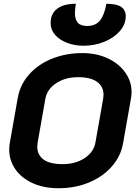

<svg xmlns="http://www.w3.org/2000/svg" viewBox="-20 -991 719 1020"><path d="M29 -196Q29 -213 32 -231L74 -469Q87 -543 136.5 -597.5Q186 -652 259.5 -680.5Q333 -709 417 -709Q492 -709 551.5 -681.5Q611 -654 645 -606.5Q679 -559 679 -502Q679 -486 676 -469L634 -231Q622 -161 574 -106.5Q526 -52 452.5 -21.5Q379 9 291 9Q213 9 153.5 -18Q94 -45 61.5 -92Q29 -139 29 -196ZM487 -234 528 -466Q530 -480 530 -487Q530 -531 496 -556Q462 -581 395 -581Q327 -581 278.5 -549Q230 -517 221 -466L180 -234Q178 -218 178 -212Q178 -168 211.5 -143.5Q245 -119 313 -119Q381 -119 429.5 -151Q478 -183 487 -234ZM249 -868Q249 -918 283.5 -944.5Q318 -971 383 -971Q378 -941 378 -921Q378 -888 393 -870.5Q408 -853 443 -853Q488 -853 511.5 -882.5Q535 -912 545 -971Q599 -971 623.5 -954.5Q648 -938 648 -905Q648 -861 616 -825Q584 -789 532.5 -768.5Q481 -748 424 -748Q376 -748 336 -763.5Q296 -779 272.5 -806Q249 -833 249 -868Z"/></svg>

Font: K2D ExtraBold
Style: Italic
Weight: 800
Italic angle: -10°
Designer: Katatrad Aksorn Co.,Ltd.
Foundry: Cadson Demak Co.,Ltd.
Version: Version 1.000; ttfautohint (v1.6)